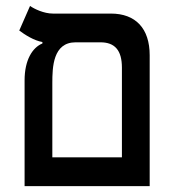

<svg xmlns="http://www.w3.org/2000/svg" viewBox="-20 -632 626 652"><path d="M63.5 0H488.3V-444.3C488.3 -535.2 440.9 -585.9 356.4 -585.9H159.7C128.9 -585.9 96.7 -601.6 82 -611.8L45.4 -528.3C64.9 -513.7 95.7 -494.1 124 -489.3V-484.4C89.4 -470.2 63.5 -427.2 63.5 -359.4ZM236.8 -488.3H321.3C370.1 -488.3 394 -460.9 394 -402.3V-97.7H157.7V-350.1C157.7 -403.3 159.7 -488.3 236.8 -488.3Z"/></svg>

Font: Cascadia Code PL
Style: Regular
Weight: 400
Monospace: yes
Designer: Aaron Bell
Foundry: Saja Typeworks
Version: Version 2404.023